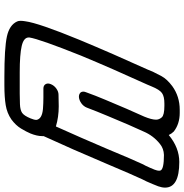

<svg xmlns="http://www.w3.org/2000/svg" viewBox="-2 -838 840 876"><g transform="rotate(90 418.0 -400.0)"><path d="M369 0H331Q199 0 146.5 -11.5Q94 -23 78 -58Q75 -64 75 -74Q75 -83 77 -95Q85 -156 162 -343Q224 -492 298 -655L307 -677Q314 -692 327.5 -717Q341 -742 373 -766Q420 -800 481 -800H495Q545 -800 580 -773Q590 -763 596 -750Q654 -798 719 -798Q836 -798 836 -733Q836 -719 830 -702L820 -677Q806 -643 798 -629Q776 -582 728 -468Q659 -305 601 -179V-172Q601 -149 589 -119Q581 -100 566.5 -76Q552 -52 525 -32Q496 -12 459.5 -6Q423 0 369 0ZM407 -70Q428 -70 455 -71Q482 -72 495 -81Q508 -90 520 -119Q527 -136 527 -145V-147Q522 -172 477 -176Q451 -178 425 -178H384Q370 -178 364 -188Q361 -193 361 -199Q361 -205 364 -212Q370 -227 384 -237Q398 -247 412 -247L465 -248Q514 -248 557 -235Q608 -348 659 -468Q707 -584 730 -633L736 -644Q747 -667 754 -685Q759 -698 759 -706Q759 -709 758 -712Q752 -728 687 -728Q658 -727 637 -710Q599 -680 580 -635Q552 -575 509 -471Q488 -421 471 -376Q465 -361 451 -351Q437 -341 422 -340Q408 -340 401 -349Q398 -354 398 -360Q398 -366 401 -373Q416 -415 435 -460Q479 -566 512 -638Q526 -672 526 -692Q526 -706 515.5 -718Q505 -730 463 -730H452Q420 -730 404.5 -719Q389 -708 374 -671L366 -652Q293 -492 234 -350Q158 -160 151 -114V-111Q151 -88 190 -79Q229 -70 309 -70Z"/></g></svg>

Font: Bubblez Graffiti
Style: Italic
Weight: 400
Italic angle: -22.5°
Designer: GGBotNet
Foundry: GGBotNet
Version: 1.00